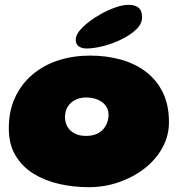

<svg xmlns="http://www.w3.org/2000/svg" viewBox="-20 -746 767 796"><path d="M348 30Q284.5 30 225 16.5Q165.5 3 118.5 -26.2Q71.5 -55.5 44 -101.8Q16.5 -148 16.5 -214Q16.5 -286.5 42.8 -342.5Q69 -398.5 115 -437.2Q161 -476 222.2 -495.8Q283.5 -515.5 353.5 -515.5Q422 -515.5 481.5 -498.8Q541 -482 585.8 -447.8Q630.5 -413.5 655.5 -361.8Q680.5 -310 680.5 -240Q680.5 -183 653.5 -133.8Q626.5 -84.5 579.8 -48Q533 -11.5 473.2 9.2Q413.5 30 348 30ZM336 -182.5Q360.5 -182.5 378.2 -189.8Q396 -197 407.2 -209.5Q418.5 -222 424.2 -237.5Q430 -253 430 -269Q430 -288 422 -301.8Q414 -315.5 400.5 -324.5Q387 -333.5 370.8 -337.8Q354.5 -342 337 -342Q313.5 -342 293.5 -332.5Q273.5 -323 261.5 -304.8Q249.5 -286.5 249.5 -260.5Q249.5 -237 260.2 -219.5Q271 -202 290.5 -192.2Q310 -182.5 336 -182.5ZM339 -545Q320 -545 307 -553.5Q294 -562 294 -581.5Q294 -605.5 323.8 -634Q353.5 -662.5 395 -686Q425.5 -703.5 457.2 -714.8Q489 -726 513 -726Q540 -726 554.5 -714Q569 -702 569 -674.5Q569 -646.5 543.5 -622.8Q518 -599 479.5 -581Q445.5 -564.5 407.5 -554.8Q369.5 -545 339 -545Z"/></svg>

Font: Gluten ExtraBold
Style: Regular
Weight: 800
Designer: Tyler Finck
Foundry: Etcetera Type Company
Version: Version 1.300